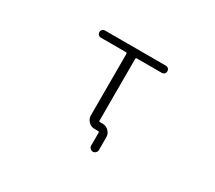

<svg xmlns="http://www.w3.org/2000/svg" viewBox="-121 -779 1242 1111"><g transform="rotate(30 500.0 -223.5)"><path d="M556.6 -71.3Q580.1 -71.3 597.2 -54.2Q614.3 -37.1 614.3 -13.7V72.3Q614.3 82 606.4 89.8Q598.6 97.7 588.4 97.7Q578.1 97.7 570.3 89.8Q562.5 82 562.5 72.3V-13.7Q562.5 -21.5 554.7 -21.5H531.2Q507.8 -21.5 490.7 -38.6Q473.6 -55.7 473.6 -79.1V-490.2Q473.6 -497.1 466.8 -497.1H298.8Q289.1 -497.1 282.2 -503.9Q275.4 -510.7 275.4 -521Q275.4 -531.2 282.2 -538.1Q289.1 -544.9 298.8 -544.9H705.1Q715.8 -544.9 722.7 -538.1Q729.5 -531.2 729.5 -521Q729.5 -510.7 722.7 -503.9Q715.8 -497.1 705.1 -497.1H539.1Q532.2 -497.1 532.2 -490.2V-78.1Q532.2 -71.3 539.1 -71.3Z"/></g></svg>

Font: Rounded-X Mgen+ 1m light
Style: Regular
Weight: 200
Designer: [Source Han Sans]
Ryoko NISHIZUKA  (kana & ideographs); Paul D. Hunt (Latin, Greek & Cyrillic); Wenlong ZHANG  (bopomofo
Version: Version 1.059.20150602